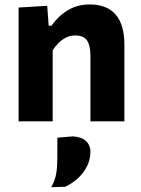

<svg xmlns="http://www.w3.org/2000/svg" viewBox="-20 -532 618 842"><path d="M61.5 0Q61.5 -53.5 61.5 -103.8Q61.5 -154 61.5 -216V-266Q61.5 -323.5 61.5 -381.5Q61.5 -439.5 61.5 -499L187 -506.5L193.5 -419.5H206Q223 -444 247 -465.2Q271 -486.5 302.2 -499.5Q333.5 -512.5 373.5 -512.5Q448.5 -512.5 487 -468.2Q525.5 -424 525.5 -336Q525.5 -303 525.5 -274.8Q525.5 -246.5 525.5 -216Q525.5 -155 525.5 -104.2Q525.5 -53.5 525.5 0H376.5Q376.5 -53.5 376.5 -103.5Q376.5 -153.5 376.5 -208V-288Q376.5 -332 362 -354.2Q347.5 -376.5 310 -376.5Q288.5 -376.5 270.5 -367.8Q252.5 -359 237.5 -344.2Q222.5 -329.5 211 -311.5V-208Q211 -152 211 -102.8Q211 -53.5 211 0ZM204.5 289Q222 258.5 226.8 227.8Q231.5 197 231.5 159.5Q231.5 137.5 231.5 115.5Q231.5 93.5 231.5 72L298.5 66Q337 68 356.8 86.2Q376.5 104.5 376.5 133.5Q376.5 165 363.2 193.8Q350 222.5 325.5 246.2Q301 270 266.5 287Z"/></svg>

Font: Commissioner Thin
Style: Bold
Weight: 700
Version: Version 1.001;gftools[0.9.23]